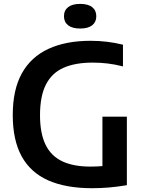

<svg xmlns="http://www.w3.org/2000/svg" viewBox="-20 -959 739 986"><path d="M453.5 7.5Q318 7.5 227.5 -32.8Q137 -73 91.2 -156.2Q45.5 -239.5 45.5 -368.5Q45.5 -498.5 92.5 -582.8Q139.5 -667 229 -708.2Q318.5 -749.5 445 -749.5Q488 -749.5 529.5 -744.5Q571 -739.5 611.5 -729.5V-618Q570.5 -628.5 532.5 -633Q494.5 -637.5 456 -637.5Q366.5 -637.5 306.5 -611Q246.5 -584.5 216 -525Q185.5 -465.5 185.5 -367Q185.5 -274 214 -215.8Q242.5 -157.5 300 -130.5Q357.5 -103.5 443.5 -103.5Q475.5 -103.5 506 -106Q536.5 -108.5 562.5 -113L506 -62V-360H631.5V-8Q584 0 540.5 3.8Q497 7.5 453.5 7.5ZM391.5 -812.5Q351 -812.5 329.8 -829.2Q308.5 -846 308.5 -875.5Q308.5 -905.5 329.8 -922.2Q351 -939 391.5 -939Q432.5 -939 453.5 -922.2Q474.5 -905.5 474.5 -875.5Q474.5 -846 453.5 -829.2Q432.5 -812.5 391.5 -812.5Z"/></svg>

Font: Encode Sans SC SemiBold
Style: Regular
Weight: 600
Version: Version 3.002